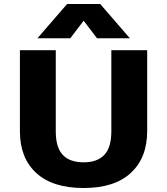

<svg xmlns="http://www.w3.org/2000/svg" viewBox="-20 -932 839 964"><path d="M400 -828 333 -740H168L317 -912H483L632 -740H467ZM539 -680H719V-274Q719 -140 637 -64Q555 12 400 12Q244 12 162 -63.5Q80 -139 80 -272V-680H260V-273Q260 -191 295.5 -154Q331 -117 400 -117Q468 -117 503.5 -154Q539 -191 539 -273Z"/></svg>

Font: Martel Sans Heavy
Style: Regular
Weight: 900
Designer: Dan Reynolds and Mathieu Réguer
Foundry: Dan Reynolds and Mathieu Réguer
Version: Version 1.001;PS 001.001;hotconv 1.0.70;makeotf.lib2.5.58329